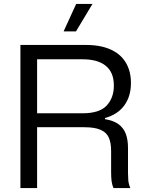

<svg xmlns="http://www.w3.org/2000/svg" viewBox="-20 -958 746 978"><path d="M84 0V-729H419Q462 -729 497.5 -721Q533 -713 561 -697Q589 -681 608 -657.5Q627 -634 637 -603.5Q647 -573 647 -535Q647 -468 613.5 -421.5Q580 -375 515 -357V-351Q558 -344 583.5 -325.5Q609 -307 620.5 -277Q632 -247 632 -205V-77Q632 -59 633.5 -40Q635 -21 644 0H558Q551 -16 548.5 -35Q546 -54 546 -80V-190Q546 -230 534.5 -256.5Q523 -283 493 -296.5Q463 -310 408 -310H158V-381H401Q487 -381 523.5 -420.5Q560 -460 560 -522Q560 -557 549 -582.5Q538 -608 516.5 -624.5Q495 -641 466 -648.5Q437 -656 401 -656H169V0ZM304 -798 368 -938H451L367 -798Z"/></svg>

Font: Mona Sans ExtraLight
Style: Regular
Weight: 400
Version: Version 2.000